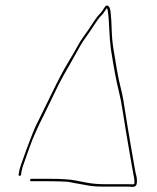

<svg xmlns="http://www.w3.org/2000/svg" viewBox="-20 -643 583 713"><path d="M52.9 10C55.9 10 57.7 8.3 58.2 5L60.1 -7C61.4 -15 64 -24.2 68 -34.5C71.9 -44.8 79.3 -65.7 90.2 -97C101 -128.4 119.5 -169.9 145.6 -221.5C153.8 -237.8 164.7 -260.3 178.3 -289C191.8 -317.7 204.4 -342.3 216 -363C227.6 -383.7 238.2 -402.3 247.9 -419C257.5 -435.7 266.1 -451 273.6 -465C281.2 -479 289.6 -492.3 299 -505C308.3 -517.7 318.6 -532.7 329.8 -550.2C341 -567.6 349.4 -578.9 355 -584C360.1 -588.7 364 -593.3 366.7 -598C369.5 -602.7 372.9 -607.7 377.1 -613C380.9 -608.5 383.8 -581.7 385.8 -532.5C386.9 -507.5 388.9 -483.3 391.9 -460C402.5 -391.6 412.1 -340.6 420.6 -307C426.7 -283 431.7 -257.7 435.6 -231C437.8 -215.7 441.2 -194.7 445.6 -168C450.1 -141.3 453.5 -121 455.9 -107C458.4 -93 460.6 -79.8 462.7 -67.5C464.7 -55.2 466.6 -44.7 468.2 -36C469.8 -27.3 471.2 -19.3 472.4 -12C473.6 -4.7 474.7 1.7 475.9 7C479 21.2 479.9 31.9 478.8 39C478.5 41 476.2 41.8 471.9 41.5C467.6 41.2 461.2 41 452.5 41H367.5C344.7 41 323.3 39.2 303.4 35.5C294.3 33.8 279.6 31 259.2 27C238.9 23 207 21 163.7 21H96.7C94 21 92.4 22.5 92 25.5C91.5 28.5 92.6 30 95.2 30H162.2C178.9 30 199.2 30.5 223 31.5C231 31.8 237.9 32.7 243.9 34.2C249.9 35.7 261.3 37.8 278.1 40.5C284.3 41.5 294.3 43.3 308.3 46C322.3 48.7 341.5 50 366.1 50H451.1C459.7 50 466.7 50.3 471.9 51C481.3 51 486.6 47 487.8 39C489.5 28.6 488.5 16.9 484.9 4C483.4 -1.3 482 -7.7 480.9 -15C479.7 -22.3 478.3 -30.3 476.7 -39C475.1 -47.7 473.2 -58.2 471.2 -70.5C469.1 -82.8 466.9 -96 464.4 -110C462 -124 458.5 -144.3 454.1 -171C449.6 -197.7 446.3 -218.5 444 -233.5C441.7 -248.5 439.5 -262.2 437.5 -274.5C435.4 -286.8 431.3 -305.3 425.2 -329.8C419.1 -354.4 411.1 -398.5 401.2 -462C397.5 -485.3 395.4 -509.5 394.7 -534.5C393.9 -559.5 393 -576.7 391.8 -586C390.9 -607.3 387 -619.3 380 -622C376.6 -623.3 373.2 -622 369.9 -618L360 -603C356.9 -598.3 352.6 -593.2 346.9 -587.5C341.2 -581.8 331 -567.4 316.2 -544.5C309.2 -533.5 301 -521.7 291.6 -509C282.3 -496.3 273.8 -482.8 266.2 -468.5C258.6 -454.2 247 -434.1 231.3 -408.4C215.7 -382.6 195.3 -343.8 170.2 -292C156.4 -263.3 145.5 -241.2 137.7 -225.5C129.9 -209.8 122.3 -194.5 114.9 -179.5C107.6 -164.5 95.4 -134.3 78.6 -88.8C61.7 -43.4 52.5 -16.1 51.1 -7L49.2 5C48.7 8.3 49.9 10 52.9 10Z"/></svg>

Font: Proton
Style: LitIt
Weight: 500
Version: Version 1.017